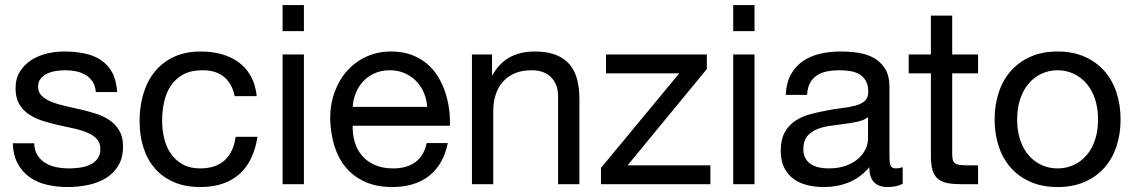

<svg xmlns="http://www.w3.org/2000/svg" viewBox="-20 -734 4521 765"><path d="M116.2 -163.1Q117.2 -134.8 129.4 -115.5Q141.6 -96.2 160.9 -84.5Q180.2 -72.8 204.6 -67.9Q229 -63 254.9 -63Q274.9 -63 296.9 -65.9Q318.8 -68.8 337.4 -77.1Q356 -85.4 367.9 -100.6Q379.9 -115.7 379.9 -140.1Q379.9 -165 365.5 -180.4Q351.1 -195.8 327.1 -205.8Q303.2 -215.8 272.9 -222.4Q242.7 -229 210.9 -236.1Q179.2 -243.2 148.9 -252.9Q118.7 -262.7 94.7 -278.8Q70.8 -294.9 56.4 -319.8Q42 -344.7 42 -381.8Q42 -420.9 59.3 -448.7Q76.7 -476.6 104.2 -494.4Q131.8 -512.2 166.3 -520.5Q200.7 -528.8 234.9 -528.8Q278.3 -528.8 315.9 -521.2Q353.5 -513.7 381.6 -495.1Q409.7 -476.6 426.8 -445.6Q443.8 -414.6 446.8 -367.2H361.8Q359.9 -392.1 348.9 -408.7Q337.9 -425.3 321 -435.3Q304.2 -445.3 283.7 -449.7Q263.2 -454.1 242.2 -454.1Q223.1 -454.1 203.4 -451.2Q183.6 -448.2 167.7 -440.7Q151.9 -433.1 141.8 -420.4Q131.8 -407.7 131.8 -388.2Q131.8 -365.7 147.2 -351.3Q162.6 -336.9 186.8 -327.4Q210.9 -317.9 241.2 -311.3Q271.5 -304.7 300.8 -297.9Q333 -290.5 363.3 -280.8Q393.6 -271 417.5 -254.4Q441.4 -237.8 455.8 -212.9Q470.2 -188 470.2 -150.9Q470.2 -104 450.7 -72.8Q431.2 -41.5 399.7 -22.9Q368.2 -4.4 328.9 3.4Q289.6 11.2 250 11.2Q206.5 11.2 167.5 2.2Q128.4 -6.8 98.9 -27.6Q69.3 -48.3 51 -81.5Q32.7 -114.7 30.8 -163.1Z M915 -351.1Q905.3 -399.9 873.3 -427Q841.3 -454.1 787.1 -454.1Q741.2 -454.1 710.2 -437.3Q679.2 -420.4 660.4 -392.1Q641.6 -363.8 633.8 -327.4Q626 -291 626 -252Q626 -215.8 634.3 -181.9Q642.6 -147.9 660.9 -121.6Q679.2 -95.2 707.8 -79.1Q736.3 -63 776.9 -63Q840.3 -63 875.5 -95.7Q910.6 -128.4 918.9 -189H1005.9Q998.5 -141.1 980.7 -103.8Q962.9 -66.4 934.3 -40.8Q905.8 -15.1 866.7 -2Q827.6 11.2 777.8 11.2Q718.8 11.2 673.6 -8.1Q628.4 -27.3 597.9 -62Q567.4 -96.7 551.8 -145Q536.1 -193.4 536.1 -252Q536.1 -310.1 551.3 -360.6Q566.4 -411.1 596.7 -448.5Q627 -485.8 672.6 -507.3Q718.3 -528.8 779.8 -528.8Q823.7 -528.8 862.3 -518.3Q900.9 -507.8 930.7 -486.1Q960.4 -464.4 979.2 -430.9Q998 -397.5 1002.9 -351.1Z M1190.9 -517.1V0H1106V-517.1ZM1106 -609.9V-713.9H1190.9V-609.9Z M1764.2 -164.1Q1755.4 -120.6 1736.3 -87.6Q1717.3 -54.7 1689 -32.7Q1660.6 -10.7 1624 0.2Q1587.4 11.2 1543.5 11.2Q1481.4 11.2 1435.8 -9Q1390.1 -29.3 1359.4 -65.2Q1328.6 -101.1 1313 -150.9Q1297.4 -200.7 1295.4 -259.8Q1295.4 -318.4 1313.5 -367.7Q1331.5 -417 1364 -452.9Q1396.5 -488.8 1440.9 -508.8Q1485.4 -528.8 1538.1 -528.8Q1584 -528.8 1619.4 -515.6Q1654.8 -502.4 1681.4 -480Q1708 -457.5 1725.8 -427.7Q1743.7 -397.9 1754.4 -365.2Q1765.1 -332.5 1769.5 -298.3Q1773.9 -264.2 1772.5 -232.9H1385.3Q1384.3 -199.2 1393.3 -168.5Q1402.3 -137.7 1422.1 -114.3Q1441.9 -90.8 1472.9 -76.9Q1503.9 -63 1546.4 -63Q1600.6 -63 1634.8 -87.9Q1668.9 -112.8 1680.2 -164.1ZM1682.1 -308.1Q1680.2 -338.4 1668.7 -365Q1657.2 -391.6 1637.7 -411.4Q1618.2 -431.2 1591.6 -442.6Q1564.9 -454.1 1533.2 -454.1Q1500.5 -454.1 1473.9 -442.6Q1447.3 -431.2 1428.2 -411.1Q1409.2 -391.1 1398.2 -364.7Q1387.2 -338.4 1385.3 -308.1Z M1940.4 -517.1V-435.1H1942.4Q1994.6 -528.8 2110.4 -528.8Q2161.6 -528.8 2195.8 -514.9Q2230 -501 2250.5 -476.1Q2271 -451.2 2279.8 -416.5Q2288.6 -381.8 2288.6 -339.8V0H2203.6V-350.1Q2203.6 -398.4 2175.5 -426.3Q2147.5 -454.1 2098.1 -454.1Q2059.6 -454.1 2031 -441.9Q2002.4 -429.7 1983.4 -408Q1964.4 -386.2 1954.8 -356.4Q1945.3 -326.7 1945.3 -292V0H1860.4V-517.1Z M2686.5 -441.9H2394.5V-517.1H2796.4V-459L2480.5 -75.2H2810.5V0H2374.5V-64.9Z M2986.3 -517.1V0H2901.4V-517.1ZM2901.4 -609.9V-713.9H2986.3V-609.9Z M3438.5 -267.1Q3421.9 -254.4 3396.5 -249Q3371.1 -243.7 3342.3 -240Q3313.5 -236.3 3284.7 -232.2Q3255.9 -228 3232.7 -218Q3209.5 -208 3195.1 -189.7Q3180.7 -171.4 3180.7 -139.2Q3180.7 -118.2 3189 -103.5Q3197.3 -88.9 3211.2 -79.8Q3225.1 -70.8 3243.2 -66.9Q3261.2 -63 3280.8 -63Q3322.8 -63 3352.5 -74.5Q3382.3 -85.9 3401.4 -103.5Q3420.4 -121.1 3429.4 -141.6Q3438.5 -162.1 3438.5 -180.2ZM3576.7 -2Q3554.2 11.2 3515.6 11.2Q3482.4 11.2 3463.1 -7.3Q3443.8 -25.9 3443.8 -67.9Q3408.2 -25.9 3362.1 -7.3Q3315.9 11.2 3261.7 11.2Q3226.6 11.2 3195.6 3.4Q3164.6 -4.4 3141.4 -21.5Q3118.2 -38.6 3104.5 -65.9Q3090.8 -93.3 3090.8 -132.8Q3090.8 -176.8 3105.7 -204.8Q3120.6 -232.9 3145.3 -250.2Q3169.9 -267.6 3201.4 -276.9Q3232.9 -286.1 3265.6 -292Q3300.8 -299.3 3332.3 -303Q3363.8 -306.6 3387.5 -313Q3411.1 -319.3 3425.3 -331.5Q3439.5 -343.8 3439.5 -368.2Q3439.5 -396 3429 -413.1Q3418.5 -430.2 3402.1 -439.2Q3385.7 -448.2 3365.2 -451.2Q3344.7 -454.1 3324.7 -454.1Q3297.9 -454.1 3274.9 -449.5Q3252 -444.8 3234.9 -433.6Q3217.8 -422.4 3207.5 -403.6Q3197.3 -384.8 3195.8 -356H3110.8Q3112.8 -403.8 3130.9 -436.8Q3148.9 -469.7 3178.7 -490.2Q3208.5 -510.7 3247.3 -519.8Q3286.1 -528.8 3329.6 -528.8Q3364.7 -528.8 3399.4 -523.7Q3434.1 -518.6 3461.7 -503.2Q3489.3 -487.8 3506.6 -460.2Q3523.9 -432.6 3523.9 -387.2V-121.1Q3523.9 -106 3524.4 -95Q3524.9 -84 3527.3 -76.9Q3529.8 -69.8 3535.2 -66.4Q3540.5 -63 3550.8 -63Q3556.2 -63 3562.7 -64.2Q3569.3 -65.4 3576.7 -67.9Z M3877 -517.1V-441.9H3773.9V-121.1Q3773.9 -106 3776.4 -96.9Q3778.8 -87.9 3785.9 -83Q3793 -78.1 3805.4 -76.7Q3817.9 -75.2 3837.9 -75.2H3877V0H3812Q3778.8 0 3755.4 -4.4Q3731.9 -8.8 3717.3 -21Q3702.6 -33.2 3695.8 -55.2Q3689 -77.1 3689 -112.8V-441.9H3600.6V-517.1H3689V-671.9H3773.9V-517.1Z M3942.9 -257.8Q3942.9 -314.9 3959 -364.5Q3975.1 -414.1 4006.8 -450.4Q4038.6 -486.8 4085.4 -507.8Q4132.3 -528.8 4193.8 -528.8Q4255.4 -528.8 4302.2 -507.8Q4349.1 -486.8 4380.9 -450.4Q4412.6 -414.1 4428.7 -364.5Q4444.8 -314.9 4444.8 -257.8Q4444.8 -200.7 4428.7 -151.6Q4412.6 -102.5 4380.9 -66.4Q4349.1 -30.3 4302.2 -9.5Q4255.4 11.2 4193.8 11.2Q4132.3 11.2 4085.4 -9.5Q4038.6 -30.3 4006.8 -66.4Q3975.1 -102.5 3959 -151.6Q3942.9 -200.7 3942.9 -257.8ZM4032.7 -257.8Q4032.7 -210.9 4045.4 -174.6Q4058.1 -138.2 4080.1 -113.5Q4102.1 -88.9 4131.3 -75.9Q4160.6 -63 4193.8 -63Q4227.1 -63 4256.3 -75.9Q4285.6 -88.9 4307.6 -113.5Q4329.6 -138.2 4342.3 -174.6Q4355 -210.9 4355 -257.8Q4355 -304.7 4342.3 -341.3Q4329.6 -377.9 4307.6 -402.8Q4285.6 -427.7 4256.3 -440.9Q4227.1 -454.1 4193.8 -454.1Q4160.6 -454.1 4131.3 -440.9Q4102.1 -427.7 4080.1 -402.8Q4058.1 -377.9 4045.4 -341.3Q4032.7 -304.7 4032.7 -257.8Z"/></svg>

Font: XB Khoramshahr
Style: Regular
Weight: 400
Designer: Behnam
Foundry: Irmug
Version: Version 8.005 2009